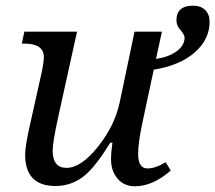

<svg xmlns="http://www.w3.org/2000/svg" viewBox="-20 -648 760 678"><path d="M252 -536.1 186 -236.8Q166 -146 166 -116.2Q166 -55.2 214.8 -55.2Q266.1 -55.2 325.4 -129.2Q384.8 -203.1 402.8 -287.1L455.1 -536.1H551.8L530.8 -439.9Q575.2 -446.3 603.5 -466.8Q631.8 -487.3 631.8 -515.1Q631.8 -525.4 617.7 -541.5Q603 -557.6 603 -576.2Q603 -627.9 662.1 -627.9Q689.5 -627.9 704.8 -612.3Q720.2 -596.7 720.2 -571.8Q720.2 -508.8 667.7 -462.9Q615.2 -417 522.9 -401.9L482.9 -214.8Q467.8 -144 467.8 -104Q467.8 -53.2 501 -53.2Q529.3 -53.2 564.9 -75.2L583 -45.9Q519.5 9.8 456.1 9.8Q418.5 9.8 395.3 -17.1Q372.1 -43.9 372.1 -85Q372.1 -110.8 377 -144H369.1Q314.9 -54.7 272.2 -22.9Q229.5 8.8 175.8 8.8Q68.8 8.8 68.8 -102.1Q68.8 -133.8 86.9 -211.9L126 -387.2Q134.8 -426.8 134.8 -446.8Q134.8 -494.1 64.9 -494.1H57.1L65.9 -536.1Z"/></svg>

Font: Droid Serif
Style: Italic
Weight: 400
Italic angle: -12°
Designer: Monotype Design team
Foundry: Monotype Imaging Inc.
Version: Version 1.03